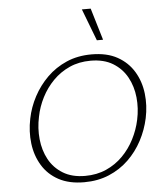

<svg xmlns="http://www.w3.org/2000/svg" viewBox="-60 -959 859 1018"><g transform="rotate(-5 369.5 -450.0)"><path d="M347 7Q267 7 211.5 -23Q156 -53 124.5 -105Q93 -157 85 -221.5Q77 -286 91 -354Q103 -414 132.5 -469.5Q162 -525 206.5 -569Q251 -613 310.5 -639Q370 -665 444 -665Q526 -665 581.5 -634Q637 -603 668.5 -550.5Q700 -498 707.5 -433.5Q715 -369 701 -303Q688 -242 658.5 -186Q629 -130 584 -86.5Q539 -43 479.5 -18Q420 7 347 7ZM355 -26Q417 -26 467.5 -48.5Q518 -71 556 -109.5Q594 -148 619 -197Q644 -246 655 -298Q668 -358 662 -417Q656 -476 629.5 -524.5Q603 -573 555 -602.5Q507 -632 436 -632Q374 -632 324 -609.5Q274 -587 236 -548.5Q198 -510 173 -461Q148 -412 138 -360Q125 -300 131 -240.5Q137 -181 163 -133Q189 -85 237 -55.5Q285 -26 355 -26ZM479 -737 414 -907H461L512 -737Z"/></g></svg>

Font: Ysabeau Infant ExtraLight
Style: Italic
Weight: 250
Italic angle: -12°
Designer: Christian Thalmann (Catharsis Fonts)
Version: Version 2.001;gftools[0.9.30]; featfreeze: ss01,ss02,lnum